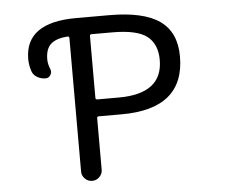

<svg xmlns="http://www.w3.org/2000/svg" viewBox="-52 -819 1104 862"><g transform="rotate(-5 500.0 -388.0)"><path d="M383.8 -676.8Q376 -676.8 376 -669.9V-390.6Q376 -382.8 383.8 -382.8H480.5Q678.7 -382.8 678.7 -535.2Q678.7 -606.4 633.8 -641.6Q588.9 -676.8 477.5 -676.8ZM283.2 -668Q283.2 -675.8 275.4 -675.8Q224.6 -671.9 201.2 -651.4Q175.8 -629.9 175.8 -581.1Q175.8 -560.5 185.5 -537.1Q191.4 -523.4 183.6 -510.3Q175.8 -497.1 161.1 -497.1Q139.6 -497.1 121.6 -508.3Q103.5 -519.5 98.6 -540Q90.8 -565.4 90.8 -589.8Q90.8 -754.9 321.3 -754.9H469.7Q625 -754.9 697.8 -703.1Q770.5 -651.4 770.5 -543Q770.5 -306.6 487.3 -306.6H383.8Q376 -306.6 376 -298.8V-66.4Q376 -47.9 362.3 -34.2Q348.6 -20.5 329.6 -20.5Q310.5 -20.5 296.9 -34.2Q283.2 -47.9 283.2 -66.4Z"/></g></svg>

Font: Rounded Mgen+ 2m regular
Style: Regular
Weight: 400
Designer: [Source Han Sans]
Ryoko NISHIZUKA  (kana & ideographs); Paul D. Hunt (Latin, Greek & Cyrillic); Wenlong ZHANG  (bopomofo
Version: Version 1.059.20150602